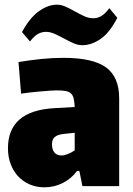

<svg xmlns="http://www.w3.org/2000/svg" viewBox="-20 -795 568 820"><path d="M170 5Q135 5 106.5 -7.5Q78 -20 57.5 -42Q37 -64 25.5 -94.5Q14 -125 14 -162Q14 -321 210 -333L299 -338Q298 -361 294.5 -375Q291 -389 282.5 -396.5Q274 -404 259.5 -406.5Q245 -409 221 -409Q210 -409 190 -407.5Q170 -406 147 -404Q124 -402 103 -399.5Q82 -397 70 -395L59 -530Q107 -538 155.5 -543Q204 -548 251 -548Q377 -548 433 -507Q489 -466 489 -375V0H332L319 -65H309Q286 -33 249 -14Q212 5 170 5ZM243 -131Q254 -131 269.5 -137Q285 -143 299 -153V-228L252 -223Q225 -220 213.5 -209.5Q202 -199 202 -179Q202 -156 212.5 -143.5Q223 -131 243 -131ZM74 -658Q106 -718 145.5 -746.5Q185 -775 223 -775Q242 -775 261.5 -766Q281 -757 300.5 -746Q320 -735 339.5 -726Q359 -717 379 -717Q396 -717 412 -726Q428 -735 447 -760L481 -719Q449 -656 410 -629Q371 -602 332 -602Q312 -602 292.5 -611Q273 -620 253.5 -630.5Q234 -641 214.5 -650Q195 -659 176 -659Q159 -659 143 -650.5Q127 -642 108 -618Z"/></svg>

Font: Encode Sans Compressed
Style: Black
Weight: 900
Designer: Pablo Impallari, Andres Torresi
Foundry: Pablo Impallari, Andres Torresi
Version: Version 1.000; ttfautohint (v1.00) -l 8 -r 50 -G 200 -x 14 -